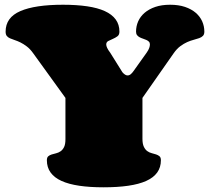

<svg xmlns="http://www.w3.org/2000/svg" viewBox="-20 -798 892 818"><path d="M420.9 0Q362.8 0 317.9 -6.6Q272.9 -13.2 242.2 -27.1Q211.4 -41 195.6 -63Q179.7 -85 179.7 -115.2Q179.7 -127 185.5 -132.1Q191.4 -137.2 200.2 -139.9Q209 -142.6 219.2 -145Q229.5 -147.5 238.3 -153.6Q247.1 -159.7 252.9 -171.4Q258.8 -183.1 258.8 -205.1V-380.9L121.6 -570.8Q108.4 -589.4 94.2 -600.1Q80.1 -610.8 67.1 -617.2Q54.2 -623.5 42.7 -627.2Q31.2 -630.9 22.5 -634.8Q13.7 -638.7 8.8 -645Q3.9 -651.4 3.9 -663.1Q3.9 -723.6 66.7 -750.7Q129.4 -777.8 248.5 -777.8Q306.2 -777.8 351.1 -771.2Q396 -764.6 426.5 -750.7Q457 -736.8 472.9 -715.1Q488.8 -693.4 488.8 -663.1Q488.8 -649.4 480 -643.1Q471.2 -636.7 460.7 -632.3Q450.2 -627.9 441.4 -623.3Q432.6 -618.7 432.6 -608.4Q432.6 -602.5 436.5 -594Q440.4 -585.4 449.7 -573.2L501.5 -490.2Q513.2 -476.6 523.4 -476.6Q530.8 -476.6 537.1 -481.9Q543.5 -487.3 548.8 -495.1L604.5 -573.2Q612.8 -585 615.7 -593.5Q618.7 -602.1 618.7 -608.4Q618.7 -616.2 614.3 -620.6Q609.9 -625 603.3 -627.9Q596.7 -630.9 589.1 -633.3Q581.5 -635.7 575 -639.2Q568.4 -642.6 564 -648.2Q559.6 -653.8 559.6 -663.1Q559.6 -686.5 568.8 -707.3Q578.1 -728 596.4 -743.7Q614.7 -759.3 641.8 -768.6Q668.9 -777.8 704.6 -777.8Q740.7 -777.8 768.1 -768.6Q795.4 -759.3 813.7 -743.7Q832 -728 841.3 -707.3Q850.6 -686.5 850.6 -663.1Q850.6 -651.4 844.7 -645.3Q838.9 -639.2 828.6 -635.5Q818.4 -631.8 805.2 -628.4Q792 -625 777.6 -618.7Q763.2 -612.3 748 -601.1Q732.9 -589.8 719.7 -570.8L586.9 -380.9V-207Q586.9 -185.1 592.8 -172.9Q598.6 -160.6 607.4 -154.3Q616.2 -147.9 626.2 -145.5Q636.2 -143.1 645 -140.1Q653.8 -137.2 659.7 -132.1Q665.5 -127 665.5 -115.2Q665.5 -85 649.7 -63Q633.8 -41 602.8 -27.1Q571.8 -13.2 526.1 -6.6Q480.5 0 420.9 0Z"/></svg>

Font: Corben
Style: Bold
Weight: 700
Designer: vernon adams
Foundry: vernon adams
Version: Version 1.101; ttfautohint (v1.6)